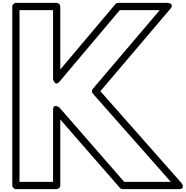

<svg xmlns="http://www.w3.org/2000/svg" viewBox="-20 -1283 1285 1328"><path d="M1161.6 -25H839.4L390.8 -539.4C390.8 -539.4 347 -571.3 347 -523V-25H115V-1213H347V-734C347 -734 360.9 -682.1 391.1 -717.9L808.6 -1213H1084.9L621.9 -668.2C613.9 -658.7 614.3 -644.4 622.3 -635.4ZM1217 25C1266.4 25 1235.7 -16.6 1235.7 -16.6L674.1 -652.3L1158.1 -1221.8C1190.3 -1259.8 1139 -1263 1139 -1263H797C790 -1263 782.6 -1259.8 777.9 -1254.1L397 -802.4V-1238C397 -1248.7 387.1 -1263 372 -1263H90C79.3 -1263 65 -1253.1 65 -1238V0C65 10.7 74.9 25 90 25H372C382.7 25 397 15.1 397 0V-456.3L809.2 16.4C813.5 21.5 820.7 25 828 25Z"/></svg>

Font: Poland Can Into
Style: BigWritingsOLn
Weight: 700
Foundry: Cannot Into Space Fonts
Version: Version 0.92